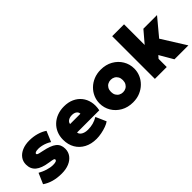

<svg xmlns="http://www.w3.org/2000/svg" viewBox="67 -1497 2289 2289"><g transform="rotate(-45 1211.0 -352.5)"><path d="M270.5 14Q193 14 130.8 -3.8Q68.5 -21.5 21.5 -55L79.5 -189Q125.5 -163 175.8 -147.5Q226 -132 268.5 -132Q301 -132 317.2 -138.8Q333.5 -145.5 333.5 -159Q333.5 -170.5 318 -175.2Q302.5 -180 254.5 -187Q145 -203 93.8 -246Q42.5 -289 42.5 -364Q42.5 -417.5 72 -457Q101.5 -496.5 153.5 -518.2Q205.5 -540 273.5 -540Q339.5 -540 399 -522.8Q458.5 -505.5 500.5 -476L444.5 -342Q422 -357.5 394 -369.2Q366 -381 336.5 -387.5Q307 -394 280.5 -394Q252 -394 235.2 -387.8Q218.5 -381.5 218.5 -370Q218.5 -359 231.8 -353.5Q245 -348 294.5 -338Q411.5 -315 460 -276.2Q508.5 -237.5 508.5 -167Q508.5 -112.5 478.2 -71.8Q448 -31 394.5 -8.5Q341 14 270.5 14Z M855.5 15Q768 15 702.5 -19.5Q637 -54 600.8 -116Q564.5 -178 564.5 -261Q564.5 -321.5 585.8 -371.8Q607 -422 645.8 -458.5Q684.5 -495 737.2 -515Q790 -535 853.5 -535Q924.5 -535 979.8 -510Q1035 -485 1071 -440.2Q1107 -395.5 1120 -335.2Q1133 -275 1118.5 -204H743.5Q745.5 -183.5 760.8 -168Q776 -152.5 801.5 -143.8Q827 -135 859.5 -135Q907 -135 948 -146Q989 -157 1029.5 -181L1087.5 -49Q1064.5 -31.5 1025 -17Q985.5 -2.5 940.5 6.2Q895.5 15 855.5 15ZM756.5 -334H930.5Q930.5 -361 907.5 -378Q884.5 -395 847.5 -395Q809.5 -395 784.2 -378Q759 -361 756.5 -334Z M1472 15Q1385 15 1318.8 -22.5Q1252.5 -60 1215.2 -122.5Q1178 -185 1178 -260Q1178 -314 1199.2 -363.5Q1220.5 -413 1259.8 -451.5Q1299 -490 1353 -512.5Q1407 -535 1472 -535Q1559 -535 1625.2 -497.5Q1691.5 -460 1728.8 -397.5Q1766 -335 1766 -260Q1766 -206 1744.8 -156.5Q1723.5 -107 1684.2 -68.5Q1645 -30 1591.2 -7.5Q1537.5 15 1472 15ZM1472 -155Q1500 -155 1522.8 -167.8Q1545.5 -180.5 1558.8 -204Q1572 -227.5 1572 -260Q1572 -292.5 1559 -316Q1546 -339.5 1523.2 -352.2Q1500.5 -365 1472 -365Q1443.5 -365 1420.8 -352.2Q1398 -339.5 1385 -316Q1372 -292.5 1372 -260Q1372 -227.5 1385.2 -204Q1398.5 -180.5 1421.2 -167.8Q1444 -155 1472 -155Z M1852 0V-720H2052V-372L2178 -520H2408L2227 -303L2417 0H2182L2082 -172L2052 -138V0Z"/></g></svg>

Font: Geologica Black
Style: Regular
Weight: 900
Designer: Sindre Bremnes, Frode Helland
Foundry: Monokrom Skriftforlag AS
Version: Version 1.010;gftools[0.9.28]